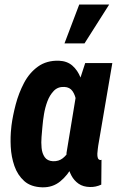

<svg xmlns="http://www.w3.org/2000/svg" viewBox="-20 -802 519 833"><path d="M28.8 -247.1 29.8 -257.3Q35.2 -299.3 48.1 -348.6Q61 -397.9 84.2 -442.1Q107.4 -486.3 144.8 -513.2Q182.1 -540 235.4 -538.6Q271.5 -537.1 294.2 -517.1Q316.9 -497.1 329.3 -465.6Q341.8 -434.1 346.4 -397.7Q351.1 -361.3 351.1 -326.9Q351.1 -292.5 349.6 -267.6L348.1 -250Q341.8 -214.8 329.3 -169.7Q316.9 -124.5 295.4 -83Q273.9 -41.5 241.2 -14.9Q208.5 11.7 163.6 10.7Q113.8 9.3 85 -16.6Q56.2 -42.5 42.5 -82Q28.8 -121.6 26.6 -165.5Q24.4 -209.5 28.8 -247.1ZM164.6 -257.8 163.6 -247.6Q162.1 -231.4 160.2 -207.8Q158.2 -184.1 160.4 -160.4Q162.6 -136.7 173.8 -120.4Q185.1 -104 209.5 -102.5Q234.9 -101.6 252.4 -115.5Q270 -129.4 281.5 -150.9Q293 -172.4 299.6 -196.5Q306.2 -220.7 309.6 -240.7L313 -274.9Q314.5 -289.6 314.5 -314.2Q314.5 -338.9 310.5 -364Q306.6 -389.2 294.7 -406.5Q282.7 -423.8 259.3 -424.8Q231.4 -426.3 213.6 -408Q195.8 -389.6 185.5 -362.1Q175.3 -334.5 170.7 -305.7Q166 -276.9 164.6 -257.8ZM349.6 -528.3H467.3L406.2 -170.4Q405.8 -165.5 404.3 -156Q402.8 -146.5 402.3 -135.3Q401.9 -124 404.5 -116.5Q407.2 -108.9 414.6 -107.9Q416.5 -107.4 417.7 -107.9Q418.9 -108.4 420.4 -108.9L419.4 -1Q407.7 4.4 395.3 7.1Q382.8 9.8 370.1 9.3Q340.8 8.8 321 -4.9Q301.3 -18.6 289.8 -40.3Q278.3 -62 272.9 -87.9Q267.6 -113.8 268.6 -138.7L315.4 -422.9ZM259.8 -613.8 323.7 -782.2H453.6L346.7 -613.8Z"/></svg>

Font: Roboto Condensed
Style: Bold Italic
Weight: 700
Italic angle: -12°
Designer: Christian Robertson
Foundry: Google
Version: Version 3.0